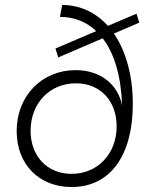

<svg xmlns="http://www.w3.org/2000/svg" viewBox="-20 -736 602 772"><path d="M268 16C422 16 514 -109 514 -318C514 -433 486 -531 438 -601L540 -645L529 -681L414 -632C366 -685 303 -716 230 -716L221 -668C279 -668 328 -648 367 -611L203 -541L214 -505L393 -582C440 -521 467 -429 471 -312C454 -397 384 -454 284 -454C148 -454 47 -350 47 -209C47 -75 137 16 268 16ZM268 -37C170 -37 103 -108 103 -210C103 -321 180 -401 285 -401C383 -401 449 -331 449 -228C449 -118 373 -37 268 -37Z"/></svg>

Font: Uncut Sans Light Italic
Style: Regular
Weight: 300
Italic angle: -11°
Designer: Kasper Nordkvist
Foundry: UNCUT.wtf
Version: Version 1.304;Glyphs 3.2 (3246)